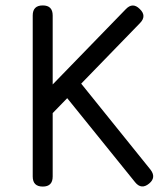

<svg xmlns="http://www.w3.org/2000/svg" viewBox="-20 -687 615 707"><path d="M137.5 0Q100.5 0 100.5 -37V-630Q100.5 -667 137.5 -667Q174 -667 174 -630V-376L443 -653Q468.5 -680 494.5 -654Q521.5 -628.5 495.5 -602L279 -379L534 -62.5Q556.5 -33.5 529 -11Q500.5 12.5 477.5 -16L227.5 -325.5L174 -270.5V-37Q174 0 137.5 0Z"/></svg>

Font: Jura Light SemiBold
Style: Regular
Weight: 600
Version: Version 5.106